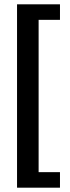

<svg xmlns="http://www.w3.org/2000/svg" viewBox="-20 -700 325 890"><path d="M258 170H59V-680H258V-608H159V98H258Z"/></svg>

Font: Gemunu Libre SemiBold
Style: Regular
Weight: 600
Designer: Puspanada Ekanayake, Sola Matas, Pathum Egodawatta, Kosala Senevirathne
Foundry: mooniak
Version: Version 1.100